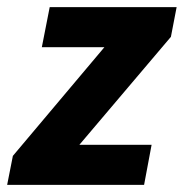

<svg xmlns="http://www.w3.org/2000/svg" viewBox="-30 -517 514 537"><path d="M-10 0H373L394 -112H192L448 -414L464 -497H109L87 -385H262L6 -81Z"/></svg>

Font: Source Sans Pro
Style: Bold Italic
Weight: 700
Italic angle: -11°
Designer: Paul D. Hunt
Foundry: Adobe Systems Incorporated
Version: Version 3.006;hotconv 1.0.111;makeotfexe 2.5.65597